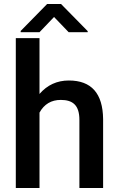

<svg xmlns="http://www.w3.org/2000/svg" viewBox="-20 -941 595 961"><path d="M285.6 -920.9H215.8L83.5 -786.1V-779.8H177.7L250.5 -856L323.7 -779.8H418.9V-785.2ZM177.7 -750H59.1V0H177.7V-377.4C201.2 -419.9 236.8 -440.9 284.2 -440.9C345.2 -440.9 377.4 -413.6 377.4 -340.8V0H496.1V-345.2C494.6 -473.6 437.5 -538.1 324.7 -538.1C265.6 -538.1 216.3 -515.6 177.7 -470.7Z"/></svg>

Font: Roboto Medium
Style: Regular
Weight: 500
Designer: Google
Version: Version 2.137; 2017